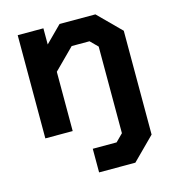

<svg xmlns="http://www.w3.org/2000/svg" viewBox="-107 -588 812 895"><g transform="rotate(-15 299.0 -140.0)"><path d="M543 -390V111L436 218H261V104H376L411 69V-349L376 -384H290L192 -286V0H60V-498H184V-420L262 -498H435Z"/></g></svg>

Font: Chakra Petch
Style: Bold
Weight: 700
Designer: Katatrad Aksorn Co.,Ltd.
Foundry: Cadson Demak Co.,Ltd.
Version: Version 1.000; ttfautohint (v1.6)